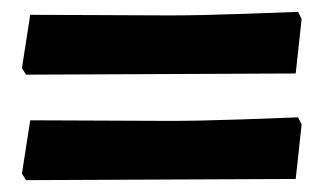

<svg xmlns="http://www.w3.org/2000/svg" viewBox="-20 -422 546 324"><path d="M252 -297 24 -296 17 -307 31 -397 266 -396Q316 -396 388 -398.5Q460 -401 483 -402L489 -390L479 -298ZM252 -119 24 -118 17 -129 31 -219 266 -218Q316 -218 388 -220.5Q460 -223 483 -224L489 -212L479 -120Z"/></svg>

Font: Sahitya
Style: Bold
Weight: 700
Designer: Juan Pablo del Peral
Foundry: Juan Pablo del Peral (http://www.huertatipografica.com)
Version: Version 1.001;PS 001.000;hotconv 1.0.70;makeotf.lib2.5.58329